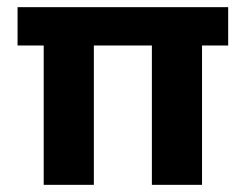

<svg xmlns="http://www.w3.org/2000/svg" viewBox="-20 -516 687 536"><path d="M102 0V-389H29V-496H617V-389H544V0H404V-389H242V0Z"/></svg>

Font: DM Sans 24pt ExtraBold
Style: Regular
Weight: 800
Designer: Colophon Foundry, Jonny Pinhorn
Foundry: Colophon Foundry
Version: Version 4.004;gftools[0.9.30]